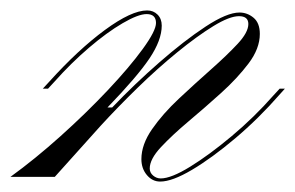

<svg xmlns="http://www.w3.org/2000/svg" viewBox="-82 -339 566 368"><path d="M10 -169H0L12 -182Q68 -244 119 -281.5Q170 -319 200 -319Q212 -319 220 -311Q228 -303 228 -290Q228 -262 204.5 -227Q181 -192 124 -133H133Q176 -178 223.5 -219.5Q271 -261 312 -288Q353 -315 377 -315Q392 -315 404 -305Q416 -295 416 -274Q416 -246 394.5 -217.5Q373 -189 342 -161Q311 -133 279.5 -106.5Q248 -80 226.5 -57Q205 -34 205 -16Q205 -8 211.5 -2.5Q218 3 226 3Q246 3 282.5 -19.5Q319 -42 362 -78Q405 -114 442 -156L454 -169H464L455 -159Q414 -112 369 -74Q324 -36 286 -13.5Q248 9 225 9Q210 9 199.5 -3.5Q189 -16 189 -34Q189 -62 209.5 -91.5Q230 -121 261 -150Q292 -179 322.5 -206Q353 -233 373.5 -255Q394 -277 394 -293Q394 -308 376 -308Q358 -308 327 -289Q296 -270 258 -239Q220 -208 182 -171Q144 -134 111 -98L23 0H-62Q-15 -34 34 -78Q83 -122 124.5 -166Q166 -210 191.5 -245Q217 -280 217 -295Q217 -312 199 -312Q183 -312 153 -294.5Q123 -277 88.5 -247.5Q54 -218 22 -182Z"/></svg>

Font: Ballet 16pt
Style: Regular
Weight: 400
Designer: Maximiliano R. Sproviero
Foundry: Omnibus-Type
Version: Version 1.100; ttfautohint (v1.8.3)